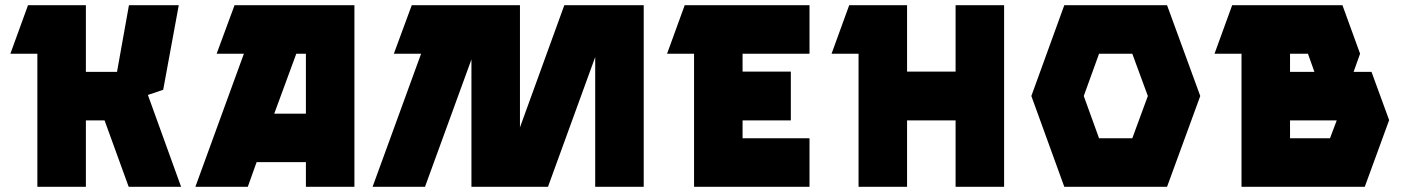

<svg xmlns="http://www.w3.org/2000/svg" viewBox="-20 -720 5399 740"><path d="M88 -700H311V-443H431L477 -700H669L609 -374L550 -354L678 0H476L383 -256H311V0H124V-513H20Z M920 -513H815L884 -700H1346V0H1159V-95H969L935 0H733ZM1159 -282V-513H1122L1037 -282Z M1416 0 1603 -513H1498L1567 -700H1984V-229L2155 -700H2461V0H2274V-500L2092 0H1797V-491L1618 0Z M2551 -513 2619 -700H3100V-513H2842V-444H3028V-256H2842V-187H3100V0H2655V-513Z M3185 -513 3253 -700H3476V-444H3663V-700H3850V0H3663V-256H3476V0H3289V-513Z M4478 -700 4606 -350 4478 0H4082L3955 -350L4082 -700ZM4216 -187H4344L4404 -350L4344 -513H4216L4157 -350Z M4661 -513 4729 -700H5154L5222 -513L5197 -443H5266L5334 -257L5240 0H4765V-513ZM4952 -256V-187H5106L5132 -256ZM4952 -443H5046L5021 -513H4952Z"/></svg>

Font: Clickuper
Style: Bold
Weight: 700
Designer: Denis Ignatov
Foundry: Denis Ignatov
Version: Version 1.10 April 16, 2021